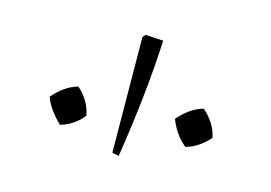

<svg xmlns="http://www.w3.org/2000/svg" viewBox="-37 -763 398 282"><g transform="rotate(10 162.5 -622.0)"><path d="M153 -531 143 -534 157 -709 161 -713 188 -709Q182 -665 173 -620Q164 -575 153 -531ZM77 -621Q85 -613 90 -602.5Q95 -592 96 -581Q90 -574 80.5 -568.5Q71 -563 60 -561Q53 -569 47 -578.5Q41 -588 38 -599Q46 -607 56 -613Q66 -619 77 -621ZM264 -621Q272 -613 277.5 -602.5Q283 -592 284 -581Q277 -574 267.5 -568.5Q258 -563 247 -561Q231 -577 225 -599Q233 -607 243 -613Q253 -619 264 -621Z"/></g></svg>

Font: Piazzolla SC Thin
Style: Regular
Weight: 100
Designer: Juan Pablo del Peral
Foundry: Huerta Tipografica
Version: Version 1.330